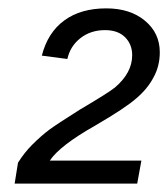

<svg xmlns="http://www.w3.org/2000/svg" viewBox="-20 -714 402 459"><path d="M308 -275H15L23 -325Q38 -349 57 -368Q79 -390 98 -404Q114 -416 171 -452Q239 -492 255 -505Q296 -540 296 -582Q296 -608 279 -625Q262 -642 231 -642Q197 -642 172.5 -623Q148 -604 141 -573L80 -581Q94 -636 133.5 -665Q173 -694 234 -694Q291 -694 326.5 -664.5Q362 -635 362 -589Q362 -556 347 -529Q333 -502 306 -479Q280 -456 208 -414Q123 -366 99 -330H318Z"/></svg>

Font: Libra Sans
Style: Italic
Weight: 400
Italic angle: -12°
Foundry: Context Ltd
Version: Version 1.002